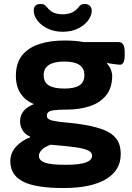

<svg xmlns="http://www.w3.org/2000/svg" viewBox="-20 -735 663 967"><path d="M300 212Q158 212 95 179Q32 146 32 77Q32 35 61 3.5Q90 -28 131 -43L132 -47Q107 -57 94 -78.5Q81 -100 81 -124Q81 -183 151 -211Q109 -227 84.5 -263Q60 -299 60 -353Q60 -418 92 -457Q124 -496 179 -513.5Q234 -531 305 -531Q358 -531 402 -523H578Q608 -523 608 -473V-456Q608 -409 584 -409Q580 -409 567.5 -410.5Q555 -412 541 -414Q527 -416 521 -418L519 -414Q530 -404 537.5 -386.5Q545 -369 545 -353Q545 -293 515 -255.5Q485 -218 433.5 -200.5Q382 -183 316 -183Q271 -183 249.5 -179.5Q228 -176 222 -169Q216 -162 216 -151Q216 -134 244.5 -127.5Q273 -121 318 -117.5Q363 -114 413 -105Q463 -96 502.5 -81Q542 -66 565 -37.5Q588 -9 588 42Q588 123 513.5 167.5Q439 212 300 212ZM305 -289Q355 -289 380 -305Q405 -321 405 -357Q405 -425 305 -425Q200 -425 200 -357Q200 -321 225.5 -305Q251 -289 305 -289ZM311 95Q382 95 413 83Q444 71 444 49Q444 33 424.5 23Q405 13 359 6.5Q313 0 235 -6Q206 4 191 19Q176 34 176 50Q176 73 205.5 84Q235 95 311 95ZM296 -575Q253 -575 220 -591Q187 -607 168.5 -631.5Q150 -656 150 -681Q150 -715 184 -715Q197 -715 204.5 -710Q212 -705 218 -697Q233 -678 252 -670.5Q271 -663 296 -663Q348 -663 376 -699Q381 -707 388 -711Q395 -715 407 -715Q422 -715 432 -706Q442 -697 442 -681Q442 -656 423.5 -631.5Q405 -607 372 -591Q339 -575 296 -575Z"/></svg>

Font: Asap Semi Expanded
Style: Bold
Weight: 700
Width: 6
Designer: Pablo Cosgaya
Foundry: Omnibus-Type
Version: Version 3.001; ttfautohint (v1.8.4.7-5d5b)